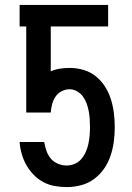

<svg xmlns="http://www.w3.org/2000/svg" viewBox="-20 -755 540 783"><path d="M252 8Q227 8 202.5 3.5Q178 -1 156.5 -12.5Q135 -24 117.5 -42Q100 -60 88 -81Q76 -102 69 -126Q62 -150 60 -174V-176H160L161 -172Q164 -154 170.5 -137Q177 -120 188.5 -107Q200 -94 217 -87Q234 -80 252 -80Q269 -80 285 -87Q301 -94 312 -107Q323 -120 330 -136Q337 -152 340.5 -168.5Q344 -185 345.5 -202Q347 -219 347 -236Q347 -253 346 -269Q345 -285 342 -301Q339 -317 333.5 -332.5Q328 -348 318.5 -361Q309 -374 294.5 -382.5Q280 -391 264 -391Q247 -391 231.5 -383Q216 -375 206.5 -361Q197 -347 192.5 -330Q188 -313 187 -296H87V-647H60V-735H421V-647H187V-464Q205 -472 224.5 -475Q244 -478 264 -478Q293 -478 320.5 -470Q348 -462 370.5 -444Q393 -426 408.5 -401.5Q424 -377 432.5 -349.5Q441 -322 444.5 -293.5Q448 -265 448 -236Q448 -206 444 -176.5Q440 -147 430.5 -119Q421 -91 404 -66.5Q387 -42 363 -24.5Q339 -7 310 0.5Q281 8 252 8Z"/></svg>

Font: Zed Sans Semibold
Style: Regular
Weight: 600
Designer: Belleve Invis
Foundry: Belleve Invis
Version: Version 1.0.0; ttfautohint (v1.8.4)